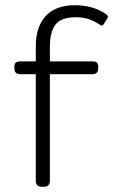

<svg xmlns="http://www.w3.org/2000/svg" viewBox="-20 -715 449 735"><path d="M117 -23V-431H58Q35 -431 35 -453V-460Q35 -471 40.5 -475.5Q46 -480 58 -480H117V-539Q117 -611 154.5 -653Q192 -695 267 -695Q336 -695 386 -661Q391 -657 392.5 -653.5Q394 -650 391 -645L377 -623Q374 -617 370 -617Q368 -617 363 -620Q340 -635 319 -642Q298 -649 269 -649Q215 -649 193 -621.5Q171 -594 171 -536V-480H333Q345 -480 350.5 -475.5Q356 -471 356 -460V-453Q356 -431 333 -431H171V-23Q171 0 148 0H140Q117 0 117 -23Z"/></svg>

Font: Mitr ExtraLight
Style: Regular
Weight: 275
Designer: Thanarat Vachiruckul
Foundry: Cadson Demak Co.,Ltd.
Version: Version 1.001